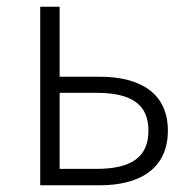

<svg xmlns="http://www.w3.org/2000/svg" viewBox="-20 -553 570 573"><path d="M100 0H277C403 0 481 -54 481 -163C481 -272 403 -324 277 -324H158V-533H100ZM158 -49V-276H267C372 -276 423 -242 423 -163C423 -84 372 -49 267 -49Z"/></svg>

Font: Genne Gothic Light
Style: Regular
Weight: 300
Designer: Ryoko NISHIZUKA (kana & ideographs); Paul D. Hunt (Latin, Greek & Cyrillic); Wenlong ZHANG (bopomofo); Sandoll Communica
Foundry: Adobe Systems Incorporated
Version: Version 1.004;PS 1.004;hotconv 16.6.51;makeotf.lib2.5.65220